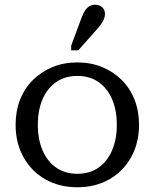

<svg xmlns="http://www.w3.org/2000/svg" viewBox="-20 -782 654 812"><path d="M568 -254Q568 -177 534.5 -117Q501 -57 442 -23.5Q383 10 307 10Q231 10 172 -23.5Q113 -57 79.5 -117Q46 -177 46 -254Q46 -312 65 -360.5Q84 -409 119.5 -444Q155 -479 202.5 -498.5Q250 -518 307 -518Q364 -518 411.5 -498.5Q459 -479 494.5 -444Q530 -409 549 -360.5Q568 -312 568 -254ZM140 -254Q140 -192 160.5 -145Q181 -98 218.5 -72.5Q256 -47 307 -47Q359 -47 396 -72.5Q433 -98 453.5 -145Q474 -192 474 -254Q474 -317 453.5 -363.5Q433 -410 396 -435.5Q359 -461 307 -461Q256 -461 218.5 -435.5Q181 -410 160.5 -363.5Q140 -317 140 -254ZM326 -710Q333 -728 341 -739.5Q349 -751 359.5 -756.5Q370 -762 382 -762Q401 -762 412.5 -751Q424 -740 424 -723Q424 -714 420.5 -704Q417 -694 410.5 -684Q404 -674 395 -664L311 -569H281V-589Z"/></svg>

Font: Roboto Serif 20pt
Style: Regular
Weight: 400
Designer: Greg Gazdowicz
Foundry: Commercial Type
Version: Version 1.008